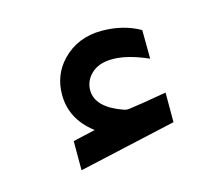

<svg xmlns="http://www.w3.org/2000/svg" viewBox="-54 -1232 454 401"><g transform="rotate(-15 173.5 -1031.5)"><path d="M126.5 -970.2H124.5L78.1 -959.5V-896.5L289.6 -943.8V-1007.8C251 -1001 223.6 -996.6 207.5 -994.6C203.1 -994.1 199.2 -994.6 195.3 -996.1C158.2 -1009.3 139.2 -1027.8 138.7 -1052.7C138.7 -1065.9 143.6 -1077.6 152.8 -1086.9C164.1 -1098.6 179.7 -1104 200.7 -1104C221.7 -1104 247.1 -1097.7 276.9 -1084.5L276.4 -1146.5C252.4 -1160.2 224.6 -1167 193.8 -1167C159.2 -1167 130.4 -1155.3 107.9 -1131.8C88.9 -1111.8 79.6 -1087.4 79.6 -1059.1C79.6 -1024.4 94.7 -995.1 125 -971.7Z"/></g></svg>

Font: Nahid
Style: Regular
Weight: 400
Foundry: DejaVu fonts team - Redesigned by Saber Rastikerdar
Version: Version 0.3.0